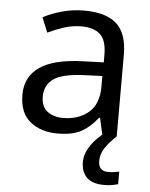

<svg xmlns="http://www.w3.org/2000/svg" viewBox="-54 -590 669 854"><g transform="rotate(5 280.5 -162.5)"><path d="M288 -545Q386 -545 433 -502Q480 -459 480 -365V0H416L399 -76H395Q360 -32 321.5 -11Q283 10 215 10Q142 10 94 -28.5Q46 -67 46 -149Q46 -229 109 -272.5Q172 -316 303 -320L394 -323V-355Q394 -422 365 -448Q336 -474 283 -474Q241 -474 203 -461.5Q165 -449 132 -433L105 -499Q140 -518 188 -531.5Q236 -545 288 -545ZM314 -259Q214 -255 175.5 -227Q137 -199 137 -148Q137 -103 164.5 -82Q192 -61 235 -61Q303 -61 348 -98.5Q393 -136 393 -214V-262ZM412 116Q412 161 457 161Q474 161 485.5 158.5Q497 156 505 155V211Q491 215 477 217.5Q463 220 443 220Q390 220 365 195Q340 170 340 126Q340 97 354.5 70Q369 43 390.5 21Q412 -1 432 -15L480 0Q446 32 429 58.5Q412 85 412 116Z"/></g></svg>

Font: Noto Sans Linear A
Style: Regular
Weight: 400
Designer: Monotype Design Team
Foundry: Monotype Imaging Inc.
Version: Version 2.002; ttfautohint (v1.8.4.7-5d5b)